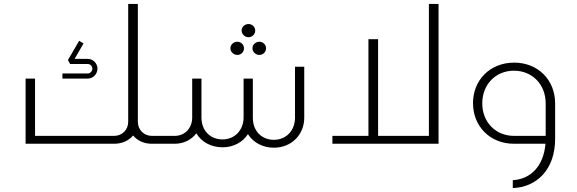

<svg xmlns="http://www.w3.org/2000/svg" viewBox="-20 -730 2929 975"><path d="M751 -40C711 -40 680 -71 680 -111V-710H631V-111C631 -71 600 -40 560 -40H158V-331H110V0H560C600 0 634 -16 656 -42C677 -16 711 0 751 0H803V-40ZM475 -382C475 -408 452 -431 426 -431H359L404 -509L382 -523L325 -425L336 -405H426C438 -405 449 -394 449 -382C449 -368 438 -357 426 -357H297V-331H426C453 -331 475 -354 475 -382Z M1242 -541C1260 -541 1276 -555 1276 -575C1276 -594 1260 -608 1242 -608C1224 -608 1207 -594 1207 -575C1207 -556 1224 -541 1242 -541ZM1185 -451C1203 -451 1219 -465 1219 -485C1219 -504 1203 -518 1185 -518C1167 -518 1150 -504 1150 -485C1150 -466 1167 -451 1185 -451ZM1262 -485C1262 -466 1279 -451 1297 -451C1315 -451 1331 -465 1331 -485C1331 -504 1315 -518 1297 -518C1279 -518 1262 -504 1262 -485ZM1478 -391V-132C1478 -67 1433 -20 1371 -20C1308 -20 1264 -65 1264 -132V-331H1217V-134C1217 -69 1172 -22 1110 -22C1047 -22 1003 -67 1003 -134V-331H956V-134C956 -79 919 -40 867 -40H793C759 -40 735 -32 735 -20C735 -8 759 0 793 0H867C914 0 953 -21 977 -53C1003 -9 1052 18 1110 18C1166 18 1213 -8 1239 -49C1266 -6 1314 20 1371 20C1460 20 1525 -46 1525 -132V-391Z M1900 -40V-531H1851V-40H1668V0H2035V-40Z M2158 -710V-40H2035C2001 -40 1977 -32 1977 -20C1977 -8 2001 0 2035 0H2207V-710Z M2799 -27V-205C2799 -325 2711 -412 2591 -412C2470 -412 2382 -325 2382 -206C2382 -87 2470 0 2590 0H2750C2740 116 2673 180 2584 185V225C2704 221 2800 132 2799 -27ZM2429 -205C2429 -301 2497 -371 2590 -371C2683 -371 2751 -301 2751 -205V-40H2590C2497 -40 2429 -110 2429 -205Z"/></svg>

Font: Sulaf Light
Style: Regular
Weight: 300
Designer: Bandar Raffah (Arabic) and Santiago Orozco (Latin)
Foundry: Caramella and Typemade
Version: Version 1.005;PS 001.005;hotconv 1.0.88;makeotf.lib2.5.64775